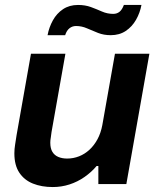

<svg xmlns="http://www.w3.org/2000/svg" viewBox="-20 -743 641 775"><path d="M193 12Q148 12 113 -2Q78 -16 58 -46Q38 -76 38 -124Q38 -141 41 -159.5Q44 -178 47 -198L105 -526H244L188 -210Q187 -198 185 -187.5Q183 -177 183 -167Q183 -144 191.5 -130Q200 -116 215.5 -109.5Q231 -103 251 -103Q276 -103 299 -112Q322 -121 341 -138.5Q360 -156 373.5 -181Q387 -206 393 -238L444 -526H583L490 0H377V-73H370Q349 -48 321 -28.5Q293 -9 260.5 1.5Q228 12 193 12ZM172 -601Q178 -633 193.5 -661Q209 -689 234.5 -706Q260 -723 295 -723Q324 -723 347 -714.5Q370 -706 391.5 -696.5Q413 -687 437 -687Q452 -687 462.5 -695.5Q473 -704 480 -723H551Q545 -691 529 -663Q513 -635 487.5 -618Q462 -601 427 -601Q399 -601 376 -610Q353 -619 331.5 -628.5Q310 -638 287 -638Q272 -638 260.5 -629Q249 -620 243 -601Z"/></svg>

Font: Archivo SemiBold
Style: Bold Italic
Weight: 700
Italic angle: -10°
Version: Version 2.001